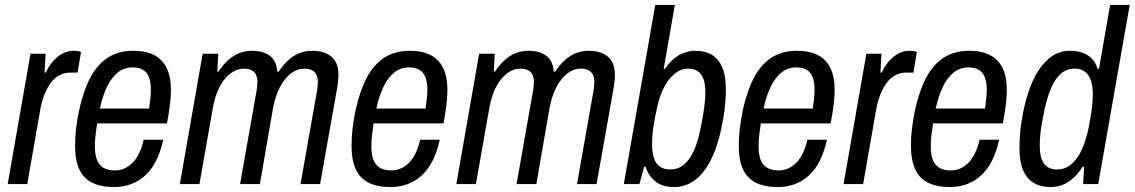

<svg xmlns="http://www.w3.org/2000/svg" viewBox="-20 -743 4580 775"><path d="M11 0 103 -526H164L160 -450H165Q178 -478 195 -497Q212 -516 232.5 -527Q253 -538 277 -538Q286 -538 294 -537Q302 -536 307 -533L293 -450H263Q242 -450 222.5 -440.5Q203 -431 188 -412.5Q173 -394 161.5 -366.5Q150 -339 143 -303L90 0Z M440 12Q387 12 352 -5.5Q317 -23 300 -60Q283 -97 283 -155Q283 -190 287.5 -227.5Q292 -265 300 -301Q317 -378 345 -430.5Q373 -483 415.5 -510.5Q458 -538 518 -538Q569 -538 602.5 -520.5Q636 -503 653 -468Q670 -433 670 -379Q670 -353 666 -320.5Q662 -288 654 -245H372Q368 -219 365.5 -196Q363 -173 363 -153Q363 -119 371.5 -97.5Q380 -76 398 -65.5Q416 -55 443 -55Q464 -55 482 -63Q500 -71 515 -86Q530 -101 541.5 -124.5Q553 -148 560 -179H639Q629 -133 611.5 -97Q594 -61 568.5 -37Q543 -13 511 -0.5Q479 12 440 12ZM383 -305H582Q585 -327 587 -346Q589 -365 589 -381Q589 -412 581 -432Q573 -452 556.5 -461.5Q540 -471 515 -471Q481 -471 455 -450Q429 -429 411.5 -392Q394 -355 383 -305Z M706 0 798 -526H861L857 -454H862Q882 -484 903.5 -502.5Q925 -521 948 -529.5Q971 -538 997 -538Q1042 -538 1069 -518Q1096 -498 1099 -454H1105Q1125 -484 1146.5 -502.5Q1168 -521 1191 -529.5Q1214 -538 1240 -538Q1289 -538 1317.5 -514.5Q1346 -491 1346 -440Q1346 -428 1344.5 -415Q1343 -402 1341 -388L1272 0H1193L1259 -373Q1261 -384 1262 -393.5Q1263 -403 1263 -411Q1263 -430 1257 -442Q1251 -454 1238.5 -460Q1226 -466 1208 -466Q1181 -466 1155.5 -447.5Q1130 -429 1111 -393.5Q1092 -358 1082 -306L1029 0H949L1015 -373Q1017 -384 1018 -393.5Q1019 -403 1019 -411Q1019 -430 1013 -442Q1007 -454 994.5 -460Q982 -466 964 -466Q937 -466 911.5 -447.5Q886 -429 867 -393.5Q848 -358 839 -306L785 0Z M1556 12Q1503 12 1468 -5.5Q1433 -23 1416 -60Q1399 -97 1399 -155Q1399 -190 1403.5 -227.5Q1408 -265 1416 -301Q1433 -378 1461 -430.5Q1489 -483 1531.5 -510.5Q1574 -538 1634 -538Q1685 -538 1718.5 -520.5Q1752 -503 1769 -468Q1786 -433 1786 -379Q1786 -353 1782 -320.5Q1778 -288 1770 -245H1488Q1484 -219 1481.5 -196Q1479 -173 1479 -153Q1479 -119 1487.5 -97.5Q1496 -76 1514 -65.5Q1532 -55 1559 -55Q1580 -55 1598 -63Q1616 -71 1631 -86Q1646 -101 1657.5 -124.5Q1669 -148 1676 -179H1755Q1745 -133 1727.5 -97Q1710 -61 1684.5 -37Q1659 -13 1627 -0.5Q1595 12 1556 12ZM1499 -305H1698Q1701 -327 1703 -346Q1705 -365 1705 -381Q1705 -412 1697 -432Q1689 -452 1672.5 -461.5Q1656 -471 1631 -471Q1597 -471 1571 -450Q1545 -429 1527.5 -392Q1510 -355 1499 -305Z M1822 0 1914 -526H1977L1973 -454H1978Q1998 -484 2019.5 -502.5Q2041 -521 2064 -529.5Q2087 -538 2113 -538Q2158 -538 2185 -518Q2212 -498 2215 -454H2221Q2241 -484 2262.5 -502.5Q2284 -521 2307 -529.5Q2330 -538 2356 -538Q2405 -538 2433.5 -514.5Q2462 -491 2462 -440Q2462 -428 2460.5 -415Q2459 -402 2457 -388L2388 0H2309L2375 -373Q2377 -384 2378 -393.5Q2379 -403 2379 -411Q2379 -430 2373 -442Q2367 -454 2354.5 -460Q2342 -466 2324 -466Q2297 -466 2271.5 -447.5Q2246 -429 2227 -393.5Q2208 -358 2198 -306L2145 0H2065L2131 -373Q2133 -384 2134 -393.5Q2135 -403 2135 -411Q2135 -430 2129 -442Q2123 -454 2110.5 -460Q2098 -466 2080 -466Q2053 -466 2027.5 -447.5Q2002 -429 1983 -393.5Q1964 -358 1955 -306L1901 0Z M2701 12Q2653 12 2625 -11Q2597 -34 2586 -70H2580L2561 0H2498L2625 -723H2704L2659 -465H2664Q2680 -489 2699.5 -505.5Q2719 -522 2741.5 -530Q2764 -538 2787 -538Q2827 -538 2854 -521.5Q2881 -505 2895.5 -471Q2910 -437 2910 -383Q2910 -357 2907.5 -326.5Q2905 -296 2899 -263Q2884 -173 2856 -111.5Q2828 -50 2789 -19Q2750 12 2701 12ZM2685 -59Q2716 -59 2739.5 -77.5Q2763 -96 2780 -133Q2797 -170 2808 -226Q2815 -260 2819 -285.5Q2823 -311 2825 -331.5Q2827 -352 2827 -370Q2827 -403 2819.5 -424Q2812 -445 2796.5 -455.5Q2781 -466 2757 -466Q2737 -466 2718 -455.5Q2699 -445 2682 -424Q2665 -403 2651.5 -371.5Q2638 -340 2630 -298Q2623 -266 2619 -241.5Q2615 -217 2613.5 -198Q2612 -179 2612 -161Q2612 -128 2619.5 -105Q2627 -82 2643.5 -70.5Q2660 -59 2685 -59Z M3119 12Q3066 12 3031 -5.5Q2996 -23 2979 -60Q2962 -97 2962 -155Q2962 -190 2966.5 -227.5Q2971 -265 2979 -301Q2996 -378 3024 -430.5Q3052 -483 3094.5 -510.5Q3137 -538 3197 -538Q3248 -538 3281.5 -520.5Q3315 -503 3332 -468Q3349 -433 3349 -379Q3349 -353 3345 -320.5Q3341 -288 3333 -245H3051Q3047 -219 3044.5 -196Q3042 -173 3042 -153Q3042 -119 3050.5 -97.5Q3059 -76 3077 -65.5Q3095 -55 3122 -55Q3143 -55 3161 -63Q3179 -71 3194 -86Q3209 -101 3220.5 -124.5Q3232 -148 3239 -179H3318Q3308 -133 3290.5 -97Q3273 -61 3247.5 -37Q3222 -13 3190 -0.5Q3158 12 3119 12ZM3062 -305H3261Q3264 -327 3266 -346Q3268 -365 3268 -381Q3268 -412 3260 -432Q3252 -452 3235.5 -461.5Q3219 -471 3194 -471Q3160 -471 3134 -450Q3108 -429 3090.5 -392Q3073 -355 3062 -305Z M3385 0 3477 -526H3538L3534 -450H3539Q3552 -478 3569 -497Q3586 -516 3606.5 -527Q3627 -538 3651 -538Q3660 -538 3668 -537Q3676 -536 3681 -533L3667 -450H3637Q3616 -450 3596.5 -440.5Q3577 -431 3562 -412.5Q3547 -394 3535.5 -366.5Q3524 -339 3517 -303L3464 0Z M3814 12Q3761 12 3726 -5.5Q3691 -23 3674 -60Q3657 -97 3657 -155Q3657 -190 3661.5 -227.5Q3666 -265 3674 -301Q3691 -378 3719 -430.5Q3747 -483 3789.5 -510.5Q3832 -538 3892 -538Q3943 -538 3976.5 -520.5Q4010 -503 4027 -468Q4044 -433 4044 -379Q4044 -353 4040 -320.5Q4036 -288 4028 -245H3746Q3742 -219 3739.5 -196Q3737 -173 3737 -153Q3737 -119 3745.5 -97.5Q3754 -76 3772 -65.5Q3790 -55 3817 -55Q3838 -55 3856 -63Q3874 -71 3889 -86Q3904 -101 3915.5 -124.5Q3927 -148 3934 -179H4013Q4003 -133 3985.5 -97Q3968 -61 3942.5 -37Q3917 -13 3885 -0.5Q3853 12 3814 12ZM3757 -305H3956Q3959 -327 3961 -346Q3963 -365 3963 -381Q3963 -412 3955 -432Q3947 -452 3930.5 -461.5Q3914 -471 3889 -471Q3855 -471 3829 -450Q3803 -429 3785.5 -392Q3768 -355 3757 -305Z M4220 12Q4180 12 4152 -5Q4124 -22 4109.5 -56.5Q4095 -91 4095 -145Q4095 -170 4097 -197.5Q4099 -225 4104 -255Q4113 -316 4130 -368Q4147 -420 4171.5 -458Q4196 -496 4227.5 -517Q4259 -538 4299 -538Q4328 -538 4350 -530Q4372 -522 4387.5 -506Q4403 -490 4410 -465H4416L4461 -723H4540L4413 0H4352L4356 -70H4350Q4328 -34 4295.5 -11Q4263 12 4220 12ZM4247 -59Q4278 -59 4303 -79Q4328 -99 4345.5 -136.5Q4363 -174 4374 -226Q4380 -259 4384 -283Q4388 -307 4389.5 -326.5Q4391 -346 4391 -362Q4391 -399 4382 -422Q4373 -445 4356.5 -455.5Q4340 -466 4318 -466Q4287 -466 4264 -447Q4241 -428 4224.5 -391.5Q4208 -355 4196 -300Q4189 -266 4184.5 -239.5Q4180 -213 4178.5 -192.5Q4177 -172 4177 -155Q4177 -105 4194.5 -82Q4212 -59 4247 -59Z"/></svg>

Font: Archivo Condensed
Style: Italic
Weight: 400
Width: 3
Italic angle: -10°
Designer: Hector Gatti
Foundry: Omnibus-Type
Version: Version 2.001